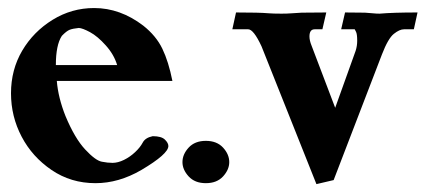

<svg xmlns="http://www.w3.org/2000/svg" viewBox="-20 -450 1075 485"><path d="M221.2 12.7Q159.2 12.7 110.4 -20.5Q61.5 -53.7 34.7 -104.7Q7.8 -155.8 7.8 -214.4Q7.8 -273.9 36.1 -322Q64.5 -370.1 112.8 -399.9Q161.1 -429.7 217.8 -429.7Q283.7 -429.7 341.8 -385.3Q374.5 -359.4 390.1 -326.9Q405.8 -294.4 415.5 -245.6H123.5Q127 -203.1 145.5 -156.7Q168.9 -100.6 195.1 -72.5Q221.2 -44.4 237.3 -41.5Q252 -38.6 264.2 -38.6Q277.8 -38.6 293.2 -46.1Q308.6 -53.7 321.3 -65.7Q334 -77.6 340.3 -89.4Q346.7 -102.1 365.7 -106Q387.7 -106 396.5 -97.4Q405.3 -88.9 405.3 -81.1Q405.3 -61 336.9 -20.5Q279.8 12.7 221.2 12.7ZM275.9 -285.6Q268.1 -312 247.3 -335.2Q226.6 -358.4 207.5 -368.7Q188.5 -378.9 179.2 -379.4Q164.1 -377.9 156 -374.8Q147.9 -371.6 136.2 -359.4Q121.1 -336.4 121.1 -285.6Z M500 12.7Q472.2 12.7 456.5 -4.4Q440.9 -21.5 440.9 -40.5Q440.9 -60.1 456.5 -77.1Q472.2 -94.2 500 -94.2Q527.8 -94.2 543.5 -77.1Q559.1 -60.1 559.1 -40.5Q559.1 -21.5 543.5 -4.4Q527.8 12.7 500 12.7Z M851.6 -418.5Q888.7 -418.5 901.9 -418Q916.5 -417 923.3 -416.3Q930.2 -415.5 939 -415.5Q972.7 -418.5 1034.7 -418.5L1025.4 -376H1000.5Q989.3 -376 974.9 -364.5Q960.4 -353 944.8 -312.5L822.8 4.9L779.3 15.1L640.6 -333Q620.6 -376 606.9 -376H566.9L576.2 -418.5Q635.7 -418.5 657.7 -416.5Q669.4 -415.5 690.9 -415.5Q705.1 -415.5 715.1 -416.3Q725.1 -417 742.2 -418Q757.8 -418.5 804.2 -418.5L794.4 -376H774.9Q761.7 -376 761.7 -357.9Q761.7 -347.7 767.1 -334.5L826.7 -177.7L878.4 -321.8Q882.3 -334 882.3 -347.2Q882.3 -364.3 879.2 -369.9Q876 -375.5 876 -376H841.8Z"/></svg>

Font: Quaaykop
Style: Bold
Weight: 700
Designer: Tup Wanders
Foundry: Free font, DO NOT SELL
Version: Version 1.00;July 31, 2023;FontCreator 11.5.0.2430 64-bit